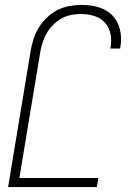

<svg xmlns="http://www.w3.org/2000/svg" viewBox="-20 -763 540 783"><path d="M13 0 105 -555Q109 -580 117 -604.5Q125 -629 138.5 -651Q152 -673 171.5 -691.5Q191 -710 214.5 -722Q238 -734 263.5 -738.5Q289 -743 313 -743Q337 -743 359.5 -739Q382 -735 402.5 -725.5Q423 -716 438.5 -700Q454 -684 462.5 -663Q471 -642 473 -618.5Q475 -595 471 -572L470 -565H430L431 -570Q436 -598 430.5 -625Q425 -652 407.5 -671Q390 -690 364 -698Q338 -706 310 -706Q290 -706 269.5 -702Q249 -698 230.5 -687.5Q212 -677 196.5 -661.5Q181 -646 170.5 -627.5Q160 -609 153.5 -589Q147 -569 144 -549L59 -37H381L375 0Z"/></svg>

Font: Iosevka Term Curly XLt Obl
Style: Regular
Weight: 200
Italic angle: -9°
Designer: Belleve Invis
Foundry: Belleve Invis
Version: Version 32.3.0